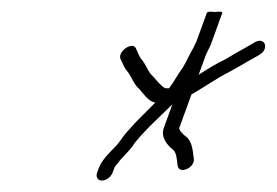

<svg xmlns="http://www.w3.org/2000/svg" viewBox="-20 -481 483 335"><path d="M157.9 -166C165.5 -166 173.7 -172.3 176.5 -180L179.1 -187C180 -189.7 182.1 -192.7 185.3 -196C192.3 -206 204.4 -216.2 211.3 -226C215.7 -234.4 234.8 -253.8 240.6 -260L277.7 -296C278.6 -296.7 279.7 -297.7 280.8 -299L265.9 -258C260.1 -242 271.1 -228.7 280.4 -221C288.5 -216.1 288.5 -201.9 289.9 -192C292.1 -176 320.4 -188 318.2 -204C316 -220.2 315.4 -235.4 302.8 -244C300 -246.7 291.4 -253.8 292.9 -258L314 -316C315.8 -317.3 318 -318.7 320.5 -320C340.2 -331.6 358.7 -344.6 379.2 -355L400.6 -367C418.6 -377.8 419.6 -377.6 432.1 -385C450.7 -395.7 442.7 -417.7 424.1 -407C411.8 -399.7 410.1 -398.7 392.6 -389L372.2 -377C358.9 -370.8 342.7 -361 330.5 -353C328.9 -352.3 327.5 -351.3 326.4 -350L339.5 -386L347.3 -402L367.7 -458C368.7 -460.7 364.2 -461.3 354.4 -460C346.2 -461.3 341.7 -460.7 340.7 -458L322.5 -408C320.6 -404.7 319.2 -401.7 318.2 -399C311.9 -388.7 305.9 -374.5 299.5 -364C290.7 -352.2 284.4 -339.3 275 -327H270C268 -327 266 -328 264.1 -330C256.6 -335.4 250.3 -344.7 243.8 -351C236.8 -358.9 234.7 -368.5 227.2 -377C222.7 -382.4 220.8 -388.8 217.8 -395C213.6 -410.3 186.1 -393 189.9 -379C193.9 -371 196.4 -362.7 202.6 -356C209.4 -347.4 212.5 -336.4 219.7 -329C228.3 -321.5 236.7 -304.5 250.9 -302C234.2 -284.7 220.9 -273 204.4 -254C191.7 -240.6 190.6 -234.1 179.2 -223C169.6 -213.3 157.1 -200.9 152.1 -187L149.5 -180C146.7 -172.3 150.4 -166 157.9 -166Z"/></svg>

Font: Take Off
Style: Drunk
Weight: 400
Foundry: Cannot Into Space Fonts
Version: Version 0.89